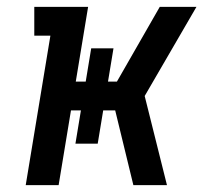

<svg xmlns="http://www.w3.org/2000/svg" viewBox="-20 -540 640 560"><path d="M55 0 127 -436H80V-520H237L201 -302H230L246 -399H311L295 -302H321L446 -520H553L402 -260L467 0H369L316 -218H281L265 -121H200L216 -218H187L151 0Z"/></svg>

Font: Iosevka Etoile Medium
Style: Italic
Weight: 500
Italic angle: -9°
Designer: Belleve Invis
Foundry: Belleve Invis
Version: Version 22.1.2; ttfautohint (v1.8.4)